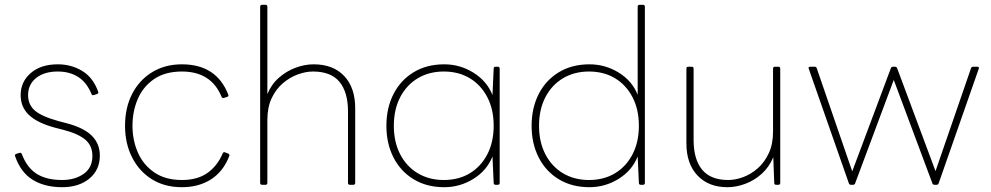

<svg xmlns="http://www.w3.org/2000/svg" viewBox="-20 -770 4129 800"><path d="M239 10Q166 10 116 -21Q66 -52 43 -119Q40 -126 48 -129L61 -133Q68 -135 71 -128Q92 -72 132.5 -46Q173 -20 239 -20Q292 -20 328.5 -45.5Q365 -71 365 -120Q365 -163 335.5 -188Q306 -213 244 -229L209 -238Q135 -258 100.5 -291Q66 -324 66 -374Q66 -429 108 -465.5Q150 -502 221 -502Q277 -502 322.5 -474.5Q368 -447 389 -388Q392 -381 384 -378L371 -374Q364 -371 361 -379Q341 -427 305.5 -449.5Q270 -472 221 -472Q164 -472 130.5 -445Q97 -418 97 -374Q97 -334 125 -309.5Q153 -285 225 -265L256 -257Q329 -238 362.5 -204.5Q396 -171 396 -122Q396 -62 352.5 -26Q309 10 239 10Z M738 10Q666 10 613 -23Q560 -56 530.5 -114Q501 -172 501 -246Q501 -321 530.5 -378.5Q560 -436 613.5 -469Q667 -502 738 -502Q882 -502 931 -376Q934 -369 926 -366L913 -362Q906 -360 903 -367Q860 -472 738 -472Q668 -472 622 -440.5Q576 -409 554 -357.5Q532 -306 532 -246Q532 -186 554.5 -134.5Q577 -83 623 -51.5Q669 -20 738 -20Q803 -20 844.5 -49.5Q886 -79 908 -131Q911 -138 918 -135L931 -130Q938 -127 935 -119Q910 -55 859 -22.5Q808 10 738 10Z M1072 0Q1064 0 1064 -8V-742Q1064 -750 1072 -750H1086Q1094 -750 1094 -742V-378Q1111 -419 1142.5 -446.5Q1174 -474 1212 -488Q1250 -502 1287 -502Q1368 -502 1414 -453.5Q1460 -405 1460 -319V-8Q1460 0 1452 0H1438Q1430 0 1430 -8V-305Q1430 -386 1394.5 -429Q1359 -472 1284 -472Q1254 -472 1221 -460Q1188 -448 1159 -423.5Q1130 -399 1112 -361Q1094 -323 1094 -270V-8Q1094 0 1086 0Z M1831 10Q1758 10 1703.5 -23Q1649 -56 1619.5 -114Q1590 -172 1590 -246Q1590 -320 1619.5 -378Q1649 -436 1703.5 -469Q1758 -502 1831 -502Q1897 -502 1953 -467Q2009 -432 2032 -374L2037 -484Q2037 -492 2045 -492H2054Q2062 -492 2062 -484V-8Q2062 0 2054 0H2045Q2037 0 2037 -8L2032 -118Q2009 -60 1953 -25Q1897 10 1831 10ZM1829 -20Q1891 -20 1937.5 -48Q1984 -76 2010.5 -127Q2037 -178 2037 -246Q2037 -314 2010.5 -365Q1984 -416 1937.5 -444Q1891 -472 1829 -472Q1768 -472 1721 -444Q1674 -416 1647.5 -365Q1621 -314 1621 -246Q1621 -178 1647.5 -127Q1674 -76 1721 -48Q1768 -20 1829 -20Z M2436 10Q2363 10 2308.5 -23Q2254 -56 2224.5 -114Q2195 -172 2195 -246Q2195 -320 2224.5 -378Q2254 -436 2308.5 -469Q2363 -502 2436 -502Q2502 -502 2558 -467.5Q2614 -433 2637 -375V-742Q2637 -750 2645 -750H2659Q2667 -750 2667 -742V-8Q2667 0 2659 0H2650Q2642 0 2642 -8L2637 -118Q2614 -60 2558 -25Q2502 10 2436 10ZM2434 -20Q2496 -20 2542.5 -48Q2589 -76 2615.5 -127Q2642 -178 2642 -246Q2642 -314 2615.5 -365Q2589 -416 2542.5 -444Q2496 -472 2434 -472Q2373 -472 2326 -444Q2279 -416 2252.5 -365Q2226 -314 2226 -246Q2226 -178 2252.5 -127Q2279 -76 2326 -48Q2373 -20 2434 -20Z M3011 10Q2932 10 2886 -39Q2840 -88 2840 -173V-484Q2840 -492 2848 -492H2862Q2870 -492 2870 -484V-187Q2870 -106 2905.5 -63Q2941 -20 3014 -20Q3044 -20 3076.5 -32Q3109 -44 3137 -68.5Q3165 -93 3183 -131Q3201 -169 3201 -222V-484Q3201 -492 3209 -492H3223Q3231 -492 3231 -484V-8Q3231 0 3223 0H3214Q3206 0 3206 -8L3202 -115Q3185 -74 3154 -46Q3123 -18 3085 -4Q3047 10 3011 10Z M3526 0Q3519 0 3517 -6L3350 -483Q3346 -492 3357 -492H3374Q3381 -492 3383 -486L3531 -56L3692 -486Q3694 -492 3701 -492H3709Q3716 -492 3718 -486L3878 -57L4026 -486Q4028 -492 4036 -492H4052Q4061 -492 4058 -483L3891 -6Q3889 0 3882 0H3874Q3867 0 3865 -6L3704 -437L3543 -6Q3541 0 3534 0Z"/></svg>

Font: LINE Seed Sans App Thin
Style: Regular
Weight: 250
Designer: LINE VX Design & Dalton Maag Ltd & Sandoll Inc
Foundry: Dalton Maag Ltd
Version: Version 1.003